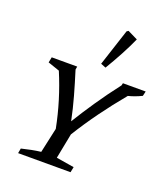

<svg xmlns="http://www.w3.org/2000/svg" viewBox="-143 -889 868 991"><g transform="rotate(20 291.0 -394.0)"><path d="M72 0 77 -27Q106 -34 131 -39Q156 -44 182 -47L212 -184Q183 -332 124 -472L60 -494L66 -524H206L203 -507Q224 -440 242 -376Q260 -312 273 -248Q309 -307 355.5 -375.5Q402 -444 454 -511L457 -524H582L576 -498Q539 -480 503 -471Q444 -400 392 -328.5Q340 -257 295 -184L268 -46L366 -30L360 0ZM345 -569 317 -580 383 -782 392 -788 447 -761Q427 -716 401 -667.5Q375 -619 345 -569Z"/></g></svg>

Font: Piazzolla SC
Style: Italic
Weight: 400
Italic angle: -11.3°
Designer: Juan Pablo del Peral
Foundry: Huerta Tipografica
Version: Version 1.330